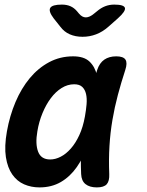

<svg xmlns="http://www.w3.org/2000/svg" viewBox="-20 -805 640 835"><path d="M151.6 10Q115.6 10 84.8 -3.4Q54.1 -16.8 33.5 -46.1Q12.9 -75.3 5.6 -121.6Q-1.6 -167.8 10.1 -233.8Q22.1 -301.4 47.4 -361.2Q72.8 -420.9 109.4 -465Q146.1 -509.1 193.7 -534.6Q241.4 -560 298 -560Q345.3 -560 369.2 -537.3Q393.1 -514.5 401.5 -477.7Q409.9 -440.9 406.3 -394.3Q402.7 -347.7 394.3 -301Q382.5 -234.1 362.9 -177.2Q343.4 -120.4 314.1 -78.6Q284.8 -36.8 244.6 -13.4Q204.4 10 151.6 10ZM198.3 -111.5Q220.9 -111.5 244.1 -123.5Q267.3 -135.4 287.9 -158.8Q308.6 -182.1 324.8 -217.1Q341.1 -252.1 349.4 -298.9Q354.4 -326.4 356.5 -351.7Q358.6 -377.1 354.2 -396.2Q349.9 -415.3 337.8 -426.9Q325.8 -438.5 302.6 -438.5Q273.7 -438.5 247.7 -422.1Q221.8 -405.8 201.1 -378.1Q180.3 -350.4 164.9 -313.2Q149.4 -276 142.5 -233.9Q132.9 -179 145.8 -145.3Q158.6 -111.5 198.3 -111.5ZM402.6 -500.6Q412.7 -531.2 433.6 -545.6Q454.6 -560 485.4 -560Q516.4 -560 525.7 -545.6Q534.9 -531.3 524.8 -500.6Q506.9 -445.8 492.6 -392.1Q478.3 -338.5 469 -283.5Q459.6 -228.5 456.1 -170.5Q452.5 -112.5 455.1 -48Q456.4 -17.6 444.2 -3.8Q431.9 10 401.2 10Q369.8 10 352 -4.2Q334.2 -18.3 332.9 -48Q330 -112.5 333.5 -170.5Q337.1 -228.5 346.6 -283.5Q356.1 -338.5 370.5 -392.1Q385 -445.8 402.6 -500.6ZM249 -785Q270.2 -785 286.4 -777.9Q302.5 -770.9 315.3 -755.7L323.2 -746.2Q337 -729.4 353.4 -729.4Q369.8 -729.4 389.6 -746.2L401 -755.4Q419.2 -770.9 437.5 -777.9Q455.8 -785 477 -785Q519.4 -785 523.3 -770.5Q527.1 -756.1 492.5 -725.1L451.7 -689Q426 -666.3 397.9 -655.7Q369.8 -645 339 -645Q308.2 -645 283.6 -655.7Q259.1 -666.3 242.2 -689L213.3 -725.4Q190.1 -756.1 198.5 -770.5Q206.9 -785 249 -785Z"/></svg>

Font: Maple Mono
Style: Italic
Weight: 400
Italic angle: -10°
Monospace: yes
Designer: subframe7536
Version: Version 7.300